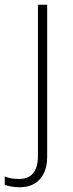

<svg xmlns="http://www.w3.org/2000/svg" viewBox="-71 -550 308 810"><path d="M13 240Q-7 240 -23 237Q-39 234 -51 230V194Q-36 201 -20.5 203Q-5 205 11 205Q49 205 69 180.5Q89 156 89 109V-530H128V112Q128 154 113 183Q98 212 72.5 226Q47 240 13 240Z"/></svg>

Font: Noto Sans Armenian ExtraLight
Style: Regular
Weight: 250
Designer: Monotype Design Team
Foundry: Monotype Imaging Inc.
Version: Version 2.007